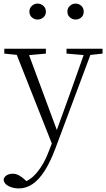

<svg xmlns="http://www.w3.org/2000/svg" viewBox="-32 -780 592 1071"><path d="M73 271Q42 271 16.5 258.5Q-9 246 -12 223Q-9 206 5.5 197.5Q20 189 39 189Q56 189 72.5 197.5Q89 206 105 221L133 246L103 259L83 242Q133 231 173.5 183Q214 135 241 62L269 -11L272 -19L362 -268L447 -508H485L277 48Q248 125 216 174.5Q184 224 148.5 247.5Q113 271 73 271ZM266 43 48 -508H117L289 -44L295 -30ZM-8 -481V-508H224V-481L114 -471H90ZM339 -481V-508H540V-481L459 -472H445ZM177 -671Q160 -671 146 -683Q132 -695 132 -715Q132 -735 146 -747.5Q160 -760 177 -760Q196 -760 210 -747.5Q224 -735 224 -715Q224 -695 210 -683Q196 -671 177 -671ZM390 -671Q372 -671 358 -683Q344 -695 344 -715Q344 -735 358 -747.5Q372 -760 390 -760Q408 -760 421.5 -747.5Q435 -735 435 -715Q435 -695 421.5 -683Q408 -671 390 -671Z"/></svg>

Font: Noto Serif SC
Style: Regular
Weight: 200
Designer: Ryoko NISHIZUKA 西塚涼子 (kana & ideographs); Frank Grießhammer (Latin, Greek & Cyrillic); Wenlong ZHANG 张文龙 (bopomofo); San
Foundry: Adobe
Version: Version 2.001;hotconv 1.1.0;makeotfexe 2.6.0